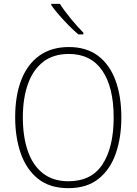

<svg xmlns="http://www.w3.org/2000/svg" viewBox="-20 -970 711 1000"><path d="M612 -358Q612 -254 583 -170.5Q554 -87 493 -38.5Q432 10 336 10Q239 10 178 -39Q117 -88 88 -171.5Q59 -255 59 -359Q59 -472 91 -554Q123 -636 185.5 -680.5Q248 -725 339 -725Q430 -725 490.5 -679.5Q551 -634 581.5 -551.5Q612 -469 612 -358ZM99 -359Q99 -258 125 -183Q151 -108 204 -67Q257 -26 336 -26Q457 -26 514.5 -115Q572 -204 572 -358Q572 -516 512.5 -602.5Q453 -689 339 -689Q258 -689 205 -648Q152 -607 125.5 -532.5Q99 -458 99 -359ZM292 -950Q314 -915 349 -872.5Q384 -830 414 -800V-791H388Q364 -811 337.5 -838Q311 -865 287 -892.5Q263 -920 247 -943V-950Z"/></svg>

Font: Noto Sans Sinhala UI SemiCondensed ExtraLight
Style: Regular
Weight: 200
Width: 4
Designer: Jelle Bosma - Monotype Design Team
Foundry: Monotype Imaging Inc.
Version: Version 2.006; ttfautohint (v1.8.4.7-5d5b)